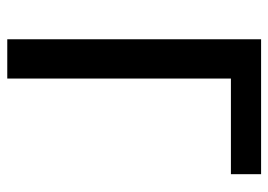

<svg xmlns="http://www.w3.org/2000/svg" viewBox="-125 -609 738 528"><g transform="rotate(90 244.0 -345.0)"><path d="M196 -611V4H88V-694H459V-611Z"/></g></svg>

Font: Repo Medium
Style: Regular
Weight: 500
Designer: Stefan Peev
Foundry: Context Ltd
Version: Version 1.502